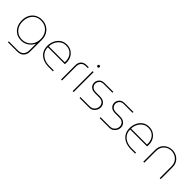

<svg xmlns="http://www.w3.org/2000/svg" viewBox="240 -1969 3468 3468"><g transform="rotate(45 1973.5 -235.5)"><path d="M163 203V180H394Q466 180 503.5 139.5Q541 99 541 28V-133H538Q524 -101 493 -67Q462 -33 416 -10Q370 13 309 13Q231 13 175 -22.5Q119 -58 89.5 -118.5Q60 -179 60 -255Q60 -331 90.5 -391Q121 -451 177.5 -486Q234 -521 312 -521Q386 -521 443.5 -487Q501 -453 533.5 -395Q566 -337 566 -263V38Q566 113 521.5 158Q477 203 401 203ZM309 -10Q375 -10 427.5 -42Q480 -74 510.5 -129.5Q541 -185 541 -257Q541 -327 512 -381Q483 -435 431 -466.5Q379 -498 310 -498Q240 -498 189.5 -465.5Q139 -433 112 -377Q85 -321 85 -249Q85 -183 112 -128.5Q139 -74 189 -42Q239 -10 309 -10Z M997 0Q918 0 853 -28.5Q788 -57 749.5 -113.5Q711 -170 711 -255Q711 -324 739 -385Q767 -446 819.5 -484Q872 -522 946 -522Q1014 -522 1065 -491Q1116 -460 1144 -407Q1172 -354 1172 -287Q1172 -276 1171.5 -265.5Q1171 -255 1169 -244H737Q737 -172 772.5 -122.5Q808 -73 865.5 -48Q923 -23 989 -23H1109V0ZM737 -267H1145Q1147 -287 1144 -316.5Q1141 -346 1129.5 -377.5Q1118 -409 1095 -436.5Q1072 -464 1035 -481.5Q998 -499 943 -499Q895 -499 857 -478.5Q819 -458 792 -424Q765 -390 751 -349Q737 -308 737 -267Z M1317 0V-365Q1317 -433 1355.5 -471.5Q1394 -510 1462 -510H1514V-487H1469Q1405 -487 1373.5 -453Q1342 -419 1342 -355V0Z M1614 0V-510H1639V0ZM1627 -622Q1617 -622 1609 -630Q1601 -638 1601 -648Q1601 -659 1609 -666.5Q1617 -674 1627 -674Q1638 -674 1645.5 -666.5Q1653 -659 1653 -648Q1653 -638 1645.5 -630Q1638 -622 1627 -622Z M1789 0V-23H2024Q2067 -23 2096 -41.5Q2125 -60 2140 -89Q2155 -118 2155 -148Q2155 -176 2142.5 -201Q2130 -226 2104 -242Q2078 -258 2038 -258H1924Q1875 -258 1842.5 -275.5Q1810 -293 1794.5 -321.5Q1779 -350 1779 -381Q1779 -414 1794.5 -443.5Q1810 -473 1840.5 -491.5Q1871 -510 1915 -510H2142V-487H1918Q1863 -487 1834.5 -454.5Q1806 -422 1806 -382Q1806 -344 1835.5 -313Q1865 -282 1927 -282H2029Q2083 -282 2117 -263Q2151 -244 2167 -214Q2183 -184 2183 -150Q2183 -114 2165 -79.5Q2147 -45 2114 -22.5Q2081 0 2034 0Z M2303 0V-23H2538Q2581 -23 2610 -41.5Q2639 -60 2654 -89Q2669 -118 2669 -148Q2669 -176 2656.5 -201Q2644 -226 2618 -242Q2592 -258 2552 -258H2438Q2389 -258 2356.5 -275.5Q2324 -293 2308.5 -321.5Q2293 -350 2293 -381Q2293 -414 2308.5 -443.5Q2324 -473 2354.5 -491.5Q2385 -510 2429 -510H2656V-487H2432Q2377 -487 2348.5 -454.5Q2320 -422 2320 -382Q2320 -344 2349.5 -313Q2379 -282 2441 -282H2543Q2597 -282 2631 -263Q2665 -244 2681 -214Q2697 -184 2697 -150Q2697 -114 2679 -79.5Q2661 -45 2628 -22.5Q2595 0 2548 0Z M3098 0Q3019 0 2954 -28.5Q2889 -57 2850.5 -113.5Q2812 -170 2812 -255Q2812 -324 2840 -385Q2868 -446 2920.5 -484Q2973 -522 3047 -522Q3115 -522 3166 -491Q3217 -460 3245 -407Q3273 -354 3273 -287Q3273 -276 3272.5 -265.5Q3272 -255 3270 -244H2838Q2838 -172 2873.5 -122.5Q2909 -73 2966.5 -48Q3024 -23 3090 -23H3210V0ZM2838 -267H3246Q3248 -287 3245 -316.5Q3242 -346 3230.5 -377.5Q3219 -409 3196 -436.5Q3173 -464 3136 -481.5Q3099 -499 3044 -499Q2996 -499 2958 -478.5Q2920 -458 2893 -424Q2866 -390 2852 -349Q2838 -308 2838 -267Z M3418 0V-299Q3418 -374 3450.5 -423.5Q3483 -473 3534 -498Q3585 -523 3640 -523Q3696 -523 3746.5 -498Q3797 -473 3829.5 -423.5Q3862 -374 3862 -299V0H3837V-295Q3837 -363 3808.5 -408.5Q3780 -454 3734.5 -477Q3689 -500 3639 -500Q3590 -500 3545 -477.5Q3500 -455 3471.5 -409.5Q3443 -364 3443 -295V0Z"/></g></svg>

Font: MuseoModerno Thin
Style: Regular
Weight: 100
Designer: Pablo Cosgaya, Héctor Gatti, Marcela Romero, and the Authors of The MuseoModerno Project.
Foundry: Omnibus-Type Team
Version: Version 1.003